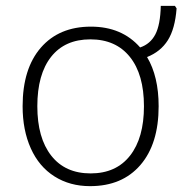

<svg xmlns="http://www.w3.org/2000/svg" viewBox="-20 -633 630 663"><path d="M527.8 -266.1Q527.8 -136.2 464.8 -63.2Q401.9 9.8 291 9.8Q221.2 9.8 168 -23.9Q114.7 -57.6 86.4 -120.6Q58.1 -183.6 58.1 -266.1Q58.1 -396 121.1 -468.5Q184.1 -541 293.9 -541Q400.9 -541 463.9 -469.2Q499 -481 516.4 -514.2Q533.7 -547.4 535.2 -612.8H584L589.8 -604Q584.5 -533.7 559.6 -494.1Q534.7 -454.6 487.8 -436Q527.8 -369.1 527.8 -266.1ZM108.9 -266.1Q108.9 -156.7 157 -95.5Q205.1 -34.2 293 -34.2Q380.9 -34.2 429 -95.5Q477.1 -156.7 477.1 -266.1Q477.1 -376 428.5 -436.5Q379.9 -497.1 292 -497.1Q204.1 -497.1 156.5 -436.8Q108.9 -376.5 108.9 -266.1Z"/></svg>

Font: Zoram GWebM Light
Style: Regular
Weight: 300
Foundry: Ascender Corporation
Version: Version 1.000